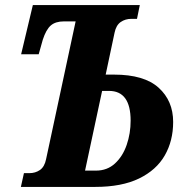

<svg xmlns="http://www.w3.org/2000/svg" viewBox="-20 -734 728 754"><path d="M62 0 74 -54H95Q119 -54 137 -66.5Q155 -79 161 -109L277 -650H231Q198 -650 179.5 -634Q161 -618 148 -578L132 -521H63L109 -714H529L518 -660H496Q472 -660 454 -647.5Q436 -635 430 -606L395 -441H428Q546 -441 603 -389.5Q660 -338 660 -255Q660 -181 627 -123.5Q594 -66 526 -33Q458 0 354 0ZM314 -64H357Q401 -64 431.5 -92Q462 -120 477.5 -165Q493 -210 493 -260Q493 -377 408 -377H381Z"/></svg>

Font: Noto Serif Condensed ExtraBold
Style: Italic
Weight: 800
Width: 3
Italic angle: -12°
Designer: Monotype Design Team
Foundry: Monotype Imaging Inc.
Version: Version 2.014; ttfautohint (v1.8.4.7-5d5b)